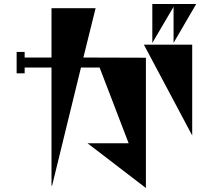

<svg xmlns="http://www.w3.org/2000/svg" viewBox="-20 -859 1040 958"><path d="M846 -645V-825L740 -645V-839H959ZM457 -818 396 -572 708 -571V79L417 -144H622L477 -522H384L240 67H237V-522H103V-493H63V-600H103V-572H237V-818ZM939 -183 698 -636H939Z"/></svg>

Font: Chokokutai
Style: Regular
Weight: 400
Designer: 108号,108go
Foundry: Font Zone 108
Version: Version 1.000; ttfautohint (v1.8.3)